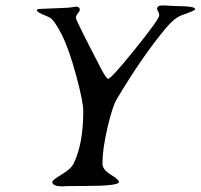

<svg xmlns="http://www.w3.org/2000/svg" viewBox="-20 -677 730 699"><path d="M256.8 -652.8Q270.5 -652.8 270.5 -641.1Q270.5 -637.2 263.4 -628.4Q256.3 -619.6 256.3 -611.6Q256.3 -603.5 345.7 -431.2Q367.2 -390.1 373.5 -390.1Q384.8 -390.1 472.2 -498.8Q559.6 -607.4 559.6 -620.6Q559.6 -627.9 557.1 -632.8L551.8 -643.1Q551.8 -657.2 568.8 -657.2H579.1L601.1 -655.8Q615.7 -654.8 623 -654.8Q690.4 -654.8 690.4 -644Q690.4 -638.2 643.1 -622.1Q616.2 -612.8 585.9 -577.1Q500 -475.1 405.3 -316.4Q389.6 -290.5 371.3 -212.4Q353 -134.3 353 -81.5Q353 -59.6 383.1 -41.3Q413.1 -22.9 413.1 -14.6Q413.1 0 291 0L225.6 0.5L209 1.5Q170.4 1.5 170.4 -14.6Q170.4 -21.5 204.6 -41.7Q238.8 -62 248.5 -82.5Q283.2 -154.3 283.2 -272.9Q283.2 -305.7 257.6 -401.1Q231.9 -496.6 205.3 -549.8Q178.7 -603 160.6 -613.3L148.4 -619.1L136.2 -624Q114.3 -633.8 114.3 -639.2Q114.3 -644.5 125.5 -644.5L205.6 -647.9Q216.3 -647.9 226.6 -648.9L236.8 -649.9Q254.4 -652.8 256.8 -652.8Z"/></svg>

Font: Averia Serif Libre Light
Style: Italic
Weight: 300
Italic angle: -8.5°
Version: Version 1.002